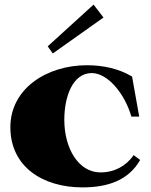

<svg xmlns="http://www.w3.org/2000/svg" viewBox="-20 -798 656 833"><path d="M338 15C448 15 538 -16 588 -104L560 -125C528 -79 478 -50 416 -50C320 -50 259 -155 259 -278C259 -380 296 -481 378 -481C447 -481 521 -393 550 -292H584L553 -466C494 -501 425 -515 357 -515C182 -515 25 -413 25 -246C25 -75 165 15 338 15ZM429 -722 386 -778 187 -597 209 -566Z"/></svg>

Font: Sprat Black
Style: Regular
Weight: 900
Designer: Ethan Nakache
Foundry: Collletttivo
Version: Version 2.000;Glyphs 3.2 (3217)